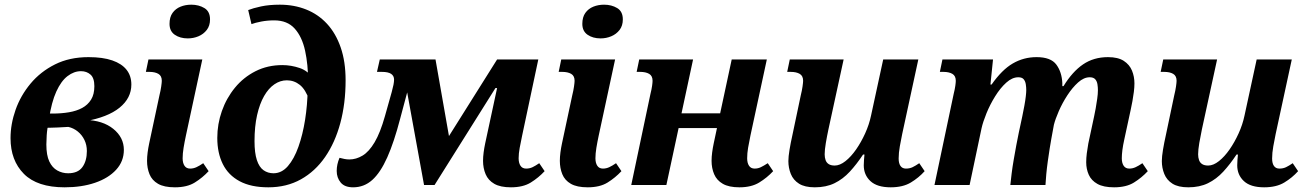

<svg xmlns="http://www.w3.org/2000/svg" viewBox="-20 -790 5576 820"><path d="M256 10Q139 10 82 -47.5Q25 -105 25 -200Q25 -260 46.5 -321Q68 -382 110.5 -433Q153 -484 215 -515Q277 -546 358 -546Q419 -546 459.5 -532Q500 -518 520.5 -492Q541 -466 541 -429Q541 -371 490.5 -330Q440 -289 342 -272L344 -278Q419 -276 464 -239.5Q509 -203 509 -150Q509 -101 476 -65Q443 -29 386 -9.5Q329 10 256 10ZM271 -50Q313 -50 332 -76.5Q351 -103 351 -145Q351 -171 340.5 -192.5Q330 -214 312 -228.5Q294 -243 272 -248Q258 -247 225.5 -245.5Q193 -244 152 -244L189 -276Q181 -238 179.5 -212.5Q178 -187 178 -173Q178 -127 190.5 -100.5Q203 -74 224.5 -62Q246 -50 271 -50ZM189 -281 162 -305H204Q242 -305 274.5 -310.5Q307 -316 331 -329Q355 -342 369 -364.5Q383 -387 383 -422Q383 -457 366.5 -471.5Q350 -486 326 -486Q296 -486 268.5 -465Q241 -444 220.5 -399Q200 -354 189 -281Z M727 10Q681 10 655 -5Q629 -20 618.5 -46Q608 -72 608 -103Q608 -120 610.5 -139Q613 -158 617 -177L661 -383Q666 -403 668.5 -420.5Q671 -438 671 -445Q671 -466 656.5 -474.5Q642 -483 618 -483H603L614 -536H844L774 -211Q768 -183 764 -158.5Q760 -134 760 -114Q760 -94 768 -82Q776 -70 792 -70Q806 -70 819 -76Q832 -82 848 -93L871 -59Q845 -31 812 -10.5Q779 10 727 10ZM782 -626Q749 -626 726.5 -641.5Q704 -657 704 -688Q704 -717 717 -735Q730 -753 751 -761.5Q772 -770 797 -770Q829 -770 853 -755.5Q877 -741 877 -707Q877 -680 863 -662Q849 -644 827.5 -635Q806 -626 782 -626Z M1126 10Q1052 10 1003.5 -16Q955 -42 931.5 -89.5Q908 -137 908 -201Q908 -260 927.5 -315.5Q947 -371 983.5 -415.5Q1020 -460 1071.5 -486Q1123 -512 1186 -512Q1223 -512 1260 -499.5Q1297 -487 1320 -451L1296 -440Q1296 -514 1283 -573.5Q1270 -633 1238.5 -668Q1207 -703 1151 -703Q1122 -703 1096 -698Q1070 -693 1054 -687L1040 -747Q1060 -755 1094.5 -762.5Q1129 -770 1175 -770Q1236 -770 1287.5 -749.5Q1339 -729 1376.5 -688.5Q1414 -648 1435 -587.5Q1456 -527 1456 -447Q1456 -348 1433.5 -264.5Q1411 -181 1368.5 -119.5Q1326 -58 1265 -24Q1204 10 1126 10ZM1148 -50Q1183 -50 1209.5 -80.5Q1236 -111 1254.5 -163Q1273 -215 1283 -278.5Q1293 -342 1294 -408L1301 -362Q1285 -408 1260.5 -427.5Q1236 -447 1205 -447Q1177 -447 1152 -430Q1127 -413 1108 -380Q1089 -347 1078 -298.5Q1067 -250 1067 -187Q1067 -137 1077 -106.5Q1087 -76 1105.5 -63Q1124 -50 1148 -50Z M1488 10Q1452 10 1435 -10.5Q1418 -31 1418 -60Q1418 -74 1421 -88Q1424 -102 1430 -116Q1441 -113 1451.5 -111Q1462 -109 1472 -109Q1501 -109 1528.5 -125.5Q1556 -142 1580 -182.5Q1604 -223 1624 -294L1653 -397Q1658 -415 1660.5 -428Q1663 -441 1663 -450Q1663 -466 1650.5 -474.5Q1638 -483 1611 -483H1590L1602 -536H1840L1905 -166L1873 -170L2103 -536H2279L2210 -211Q2204 -183 2199.5 -158.5Q2195 -134 2195 -114Q2195 -94 2203 -82Q2211 -70 2227 -70Q2242 -70 2254.5 -76Q2267 -82 2283 -93L2306 -59Q2280 -31 2247 -10.5Q2214 10 2162 10Q2117 10 2091 -5Q2065 -20 2054 -46Q2043 -72 2043 -103Q2043 -120 2045.5 -139Q2048 -158 2052 -177L2103 -414H2096L1836 0H1791L1714 -423L1736 -459L1689 -283Q1663 -183 1634 -118Q1605 -53 1570 -21.5Q1535 10 1488 10Z M2490 10Q2444 10 2418 -5Q2392 -20 2381.5 -46Q2371 -72 2371 -103Q2371 -120 2373.5 -139Q2376 -158 2380 -177L2424 -383Q2429 -403 2431.5 -420.5Q2434 -438 2434 -445Q2434 -466 2419.5 -474.5Q2405 -483 2381 -483H2366L2377 -536H2607L2537 -211Q2531 -183 2527 -158.5Q2523 -134 2523 -114Q2523 -94 2531 -82Q2539 -70 2555 -70Q2569 -70 2582 -76Q2595 -82 2611 -93L2634 -59Q2608 -31 2575 -10.5Q2542 10 2490 10ZM2545 -626Q2512 -626 2489.5 -641.5Q2467 -657 2467 -688Q2467 -717 2480 -735Q2493 -753 2514 -761.5Q2535 -770 2560 -770Q2592 -770 2616 -755.5Q2640 -741 2640 -707Q2640 -680 2626 -662Q2612 -644 2590.5 -635Q2569 -626 2545 -626Z M3138 10Q3093 10 3067 -5Q3041 -20 3030 -46Q3019 -72 3019 -103Q3019 -120 3021.5 -139Q3024 -158 3028 -177L3048 -271L3070 -243H2850L2884 -270L2826 0H2676L2758 -389Q2763 -409 2765 -423.5Q2767 -438 2767 -445Q2767 -466 2752.5 -474.5Q2738 -483 2714 -483H2699L2710 -536H2940L2884 -275L2863 -306H3083L3049 -275L3105 -536H3255L3185 -211Q3179 -183 3175 -159Q3171 -135 3171 -114Q3171 -94 3179 -82Q3187 -70 3203 -70Q3217 -70 3229.5 -76Q3242 -82 3259 -93L3282 -59Q3256 -31 3222.5 -10.5Q3189 10 3138 10Z M3460 10Q3417 10 3392.5 -5.5Q3368 -21 3357.5 -47Q3347 -73 3347 -102Q3347 -121 3352 -151Q3357 -181 3364 -212L3400 -383Q3405 -403 3407.5 -420.5Q3410 -438 3410 -445Q3410 -466 3395.5 -474.5Q3381 -483 3357 -483H3342L3353 -536H3583L3518 -237Q3512 -209 3507 -179.5Q3502 -150 3502 -131Q3502 -117 3506 -106Q3510 -95 3519.5 -89Q3529 -83 3545 -83Q3567 -83 3591 -102Q3615 -121 3636.5 -152Q3658 -183 3675 -220.5Q3692 -258 3700 -296L3752 -536H3902L3833 -217Q3828 -193 3823 -165Q3818 -137 3818 -113Q3818 -92 3826 -81Q3834 -70 3849 -70Q3865 -70 3877.5 -76Q3890 -82 3906 -93L3929 -59Q3904 -31 3870 -10.5Q3836 10 3784 10Q3726 10 3697.5 -16.5Q3669 -43 3669 -84Q3669 -96 3670 -107.5Q3671 -119 3672 -130H3666Q3639 -89 3609.5 -57Q3580 -25 3544 -7.5Q3508 10 3460 10Z M4738 10Q4693 10 4667 -4.5Q4641 -19 4630 -43.5Q4619 -68 4619 -97Q4619 -115 4621.5 -135Q4624 -155 4628 -177L4653 -294Q4656 -307 4659.5 -327Q4663 -347 4666 -368Q4669 -389 4669 -405Q4669 -417 4667 -430Q4665 -443 4657.5 -451.5Q4650 -460 4634 -460Q4609 -460 4584.5 -438Q4560 -416 4538.5 -383Q4517 -350 4502 -315.5Q4487 -281 4481 -257L4470 -197Q4467 -181 4463 -155.5Q4459 -130 4455 -101.5Q4451 -73 4448.5 -46Q4446 -19 4445 0H4295Q4297 -20 4300.5 -48.5Q4304 -77 4309.5 -108.5Q4315 -140 4320.5 -170Q4326 -200 4331 -223L4346 -293Q4351 -317 4355 -339Q4359 -361 4361 -378.5Q4363 -396 4363 -405Q4363 -417 4361 -430Q4359 -443 4352 -451.5Q4345 -460 4329 -460Q4303 -460 4277.5 -437Q4252 -414 4230 -378.5Q4208 -343 4193 -306Q4178 -269 4172 -242L4121 0H3971L4053 -389Q4058 -409 4060 -423.5Q4062 -438 4062 -445Q4062 -466 4047.5 -474.5Q4033 -483 4009 -483H3994L4005 -536H4221L4210 -429H4215Q4259 -492 4305.5 -519Q4352 -546 4407 -546Q4468 -546 4491.5 -514Q4515 -482 4517 -435Q4517 -432 4517 -429Q4517 -426 4517 -422H4522Q4560 -484 4605.5 -515Q4651 -546 4712 -546Q4755 -546 4779.5 -530Q4804 -514 4814.5 -488.5Q4825 -463 4825 -434Q4825 -417 4822.5 -397.5Q4820 -378 4816.5 -358.5Q4813 -339 4809 -321L4782 -196Q4776 -169 4773.5 -149Q4771 -129 4771 -114Q4771 -94 4779 -82Q4787 -70 4803 -70Q4817 -70 4830 -76Q4843 -82 4859 -93L4882 -59Q4856 -31 4823 -10.5Q4790 10 4738 10Z M5055 10Q5012 10 4987.5 -5.5Q4963 -21 4952.5 -47Q4942 -73 4942 -102Q4942 -121 4947 -151Q4952 -181 4959 -212L4995 -383Q5000 -403 5002.5 -420.5Q5005 -438 5005 -445Q5005 -466 4990.5 -474.5Q4976 -483 4952 -483H4937L4948 -536H5178L5113 -237Q5107 -209 5102 -179.5Q5097 -150 5097 -131Q5097 -117 5101 -106Q5105 -95 5114.5 -89Q5124 -83 5140 -83Q5162 -83 5186 -102Q5210 -121 5231.5 -152Q5253 -183 5270 -220.5Q5287 -258 5295 -296L5347 -536H5497L5428 -217Q5423 -193 5418 -165Q5413 -137 5413 -113Q5413 -92 5421 -81Q5429 -70 5444 -70Q5460 -70 5472.5 -76Q5485 -82 5501 -93L5524 -59Q5499 -31 5465 -10.5Q5431 10 5379 10Q5321 10 5292.5 -16.5Q5264 -43 5264 -84Q5264 -96 5265 -107.5Q5266 -119 5267 -130H5261Q5234 -89 5204.5 -57Q5175 -25 5139 -7.5Q5103 10 5055 10Z"/></svg>

Font: Noto Serif
Style: Italic
Weight: 400
Italic angle: -12°
Designer: Monotype Design Team
Foundry: Monotype Imaging Inc.
Version: Version 2.013